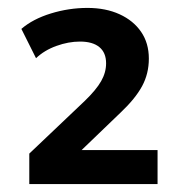

<svg xmlns="http://www.w3.org/2000/svg" viewBox="-20 -729 460 485"><path d="M54 -264V-341L194 -474Q223 -502 235.5 -524Q248 -546 248 -569Q248 -596 231 -610Q214 -624 182 -624Q153 -624 122.5 -613Q92 -602 71 -582L34 -656Q63 -681 108.5 -695Q154 -709 201 -709Q247 -709 282 -693Q317 -677 336.5 -648.5Q356 -620 356 -581Q356 -543 339 -511.5Q322 -480 285 -445L181 -345V-350H378V-264Z"/></svg>

Font: Nunito Sans 10pt
Style: Bold
Weight: 700
Designer: Vernon Adams
Foundry: Vernon Adams
Version: Version 3.101;gftools[0.9.27]